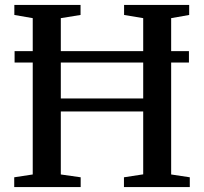

<svg xmlns="http://www.w3.org/2000/svg" viewBox="-20 -763 832 783"><path d="M113.5 -51.5V-689L38.5 -702V-743H308.5V-702L228 -689V-361.5H564V-689L486 -702V-743H751.5V-702L678 -689V-51.5L754 -40V0H485.5V-40L564 -52V-308.5H228V-51.5L309 -40V0H38V-40ZM750.5 -554.5V-508H39.5V-554.5Z"/></svg>

Font: Merriweather 60pt Medium
Style: Regular
Weight: 500
Version: Version 2.100